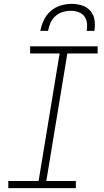

<svg xmlns="http://www.w3.org/2000/svg" viewBox="-20 -975 540 995"><path d="M373 0H23V-37H180L289 -698H136V-735H486V-698H329L220 -37H373ZM189 -815Q194 -843 207 -870.5Q220 -898 243 -918Q266 -938 295 -946.5Q324 -955 352 -955Q380 -955 406 -946.5Q432 -938 449 -918Q466 -898 470 -870.5Q474 -843 469 -815H429Q433 -836 430.5 -856Q428 -876 416.5 -891Q405 -906 386 -912.5Q367 -919 346 -919Q325 -919 304 -912.5Q283 -906 266.5 -891Q250 -876 241.5 -856Q233 -836 229 -815Z"/></svg>

Font: Iosevka Term Curly XLt Obl
Style: Regular
Weight: 200
Italic angle: -9°
Designer: Belleve Invis
Foundry: Belleve Invis
Version: Version 32.3.0